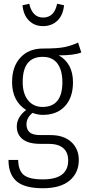

<svg xmlns="http://www.w3.org/2000/svg" viewBox="-20 -791 457 1016"><path d="M208 -652.8Q163.1 -652.8 133.5 -681.9Q104 -710.9 99.1 -763.2L134.8 -771Q151.4 -698.2 208 -698.2Q267.6 -698.2 282.2 -771L318.8 -763.2Q314 -710.9 283.9 -681.9Q253.9 -652.8 208 -652.8ZM393.1 -565.9 410.2 -513.2Q371.1 -498 291 -498Q366.2 -455.6 366.2 -355Q366.2 -275.4 323.7 -229.2Q281.2 -183.1 207 -183.1Q178.2 -183.1 152.8 -193.8Q120.1 -168.9 120.1 -132.8Q120.1 -106 136.7 -91.1Q153.3 -76.2 192.9 -76.2H247.1Q317.4 -76.2 357.2 -39.6Q397 -2.9 397 55.2Q397 123.5 348.6 164.3Q300.3 205.1 207 205.1Q109.9 205.1 67.4 168Q24.9 130.9 24.9 55.2H76.2Q77.1 110.8 105.5 134.5Q133.8 158.2 207 158.2Q340.8 158.2 340.8 58.1Q340.8 15.1 314.5 -7.3Q288.1 -29.8 236.8 -29.8H192.9Q129.9 -29.8 99.4 -54.7Q68.8 -79.6 68.8 -121.1Q68.8 -170.9 118.2 -209Q43.9 -255.9 43.9 -356.9Q43.9 -438.5 88.1 -486.3Q132.3 -534.2 207 -534.2Q283.2 -534.2 320.1 -541.5Q356.9 -548.8 393.1 -565.9ZM206.1 -490.2Q100.1 -490.2 100.1 -356.9Q100.1 -294.9 128.7 -260Q157.2 -225.1 205.1 -225.1Q310.1 -225.1 310.1 -356Q310.1 -419.4 283.9 -454.8Q257.8 -490.2 206.1 -490.2Z"/></svg>

Font: Fira Sans Compressed Light
Style: Regular
Weight: 300
Width: 1
Designer: Carrois Corporate & Edenspiekermann AG
Foundry: Carrois Corporate GbR & Edenspiekermann AG
Version: Version 4.203;PS 004.203;hotconv 1.0.88;makeotf.lib2.5.64775